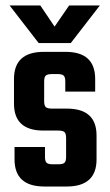

<svg xmlns="http://www.w3.org/2000/svg" viewBox="-20 -680 402 700"><path d="M221 -108V-177Q221 -193 215 -198.5Q209 -204 192 -204H138Q31 -204 31 -302V-392Q31 -491 140 -491H219Q327 -491 327 -392V-346H218V-383Q218 -399 212 -404.5Q206 -410 190 -410H170Q153 -410 147 -404.5Q141 -399 141 -383V-311Q141 -295 147 -289.5Q153 -284 170 -284H224Q332 -284 332 -186V-99Q332 0 223 0H142Q33 0 33 -99V-144H144V-108Q144 -92 150 -86.5Q156 -81 172 -81H192Q209 -81 215 -86.5Q221 -92 221 -108ZM121 -523 15 -660H127L179 -583L232 -660H344L238 -523Z"/></svg>

Font: Teko Medium
Style: Regular
Weight: 500
Designer: Manushi Parikh, Jonny Pinhorn
Foundry: Indian Type Foundry
Version: Version 1.106;PS 1.0;hotconv 1.0.78;makeotf.lib2.5.61930; tt